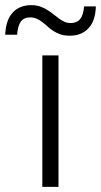

<svg xmlns="http://www.w3.org/2000/svg" viewBox="-76 -728 393 748"><path d="M88.9 0V-512.2H151.9V0ZM-55.7 -592.8Q-53.2 -650.4 -26.4 -679.2Q0.5 -708 46.4 -708Q64.5 -708 79.6 -702.9Q94.7 -697.8 107.4 -689.9Q120.1 -682.1 131.3 -673.1Q142.6 -664.1 153.3 -656.2Q164.1 -648.4 175 -643.3Q186 -638.2 198.7 -638.2Q223.6 -638.2 236.3 -653.8Q249 -669.4 251.5 -703.1H297.4Q295.9 -647 268.8 -617.9Q241.7 -588.9 195.8 -588.9Q174.8 -588.9 159.4 -594.2Q144 -599.6 131.8 -607.4Q119.6 -615.2 109.6 -624.5Q99.6 -633.8 89.4 -641.6Q79.1 -649.4 67.6 -654.8Q56.2 -660.2 41.5 -660.2Q16.6 -660.2 4.9 -643.6Q-6.8 -627 -9.3 -592.8Z"/></svg>

Font: Clear Sans Light
Style: Regular
Weight: 300
Foundry: Intel Corporation
Version: Version 1.00